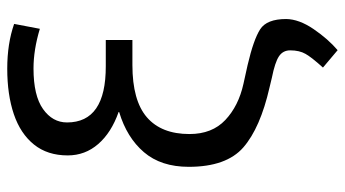

<svg xmlns="http://www.w3.org/2000/svg" viewBox="-231 -529 952 530"><g transform="rotate(-90 245.0 -264.0)"><path d="M371.5 192 323.5 151.5Q351.5 120.5 361.2 103.5Q371 86.5 371 61Q371 41 354.5 30Q338 19 295.5 10.5L268.5 4Q157 -21.5 103.2 -68.2Q49.5 -115 49.5 -219Q49.5 -295.5 90 -342.8Q130.5 -390 200.5 -411L201 -412.5Q144 -432.5 112.5 -468.8Q81 -505 81 -553Q81 -609 111 -646.2Q141 -683.5 194.8 -701.8Q248.5 -720 320.5 -720Q389.5 -720 444 -701L430.5 -630Q372.5 -647.5 321 -647.5Q246 -647.5 209 -621.2Q172 -595 172 -555Q172 -447.5 327.5 -448H399.5V-374.5H330.5Q232.5 -374.5 186.2 -334.5Q140 -294.5 140 -217Q140 -154.5 178.8 -118Q217.5 -81.5 278.5 -68L330.5 -56.5Q401 -40 429.2 -21.8Q457.5 -3.5 457.5 50Q457 85.5 429.8 125.5Q402.5 165.5 371.5 192Z"/></g></svg>

Font: Roberto Sans
Style: Regular
Weight: 400
Designer: Google (font) & Cristiano Sobral (main changes)
Version: Version 1.500; ttfautohint (v1.8.4.7-5d5b-dirty)